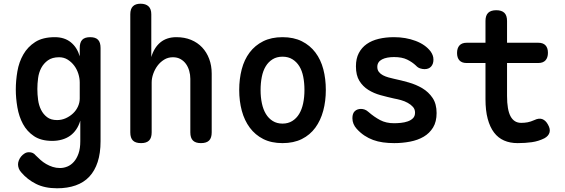

<svg xmlns="http://www.w3.org/2000/svg" viewBox="-20 -760 3040 1033"><path d="M412 -111Q404 -84 390 -63.5Q376 -43 357 -29.5Q338 -16 313.5 -9Q289 -2 261 -2Q201 -2 163 -27.5Q125 -53 103.5 -93Q82 -133 73.5 -182.5Q65 -232 65 -278Q65 -326 73.5 -376Q82 -426 105.5 -467Q129 -508 169.5 -534Q210 -560 275 -560Q327 -560 361 -532.5Q395 -505 409 -457V-502Q409 -532 422.5 -546Q436 -560 465 -560Q494 -560 507.5 -546Q521 -532 521 -502V0Q521 64 505.5 111.5Q490 159 460.5 190.5Q431 222 387 237.5Q343 253 287 253Q221 253 174 229.5Q127 206 94 167Q85 157 81 146Q77 135 77 124Q77 114 81.5 102.5Q86 91 94 81.5Q102 72 112.5 65.5Q123 59 136 59Q147 59 156 63Q165 67 172 76Q184 88 198 100.5Q212 113 228.5 122.5Q245 132 263.5 138Q282 144 303 144Q323 144 342.5 136Q362 128 377.5 110.5Q393 93 402.5 66Q412 39 412 0ZM287 -114Q312 -114 334 -124Q356 -134 373 -150Q390 -166 399.5 -187Q409 -208 409 -230V-316Q409 -339 401.5 -363Q394 -387 379.5 -406.5Q365 -426 344.5 -439Q324 -452 298 -452Q261 -452 238 -435.5Q215 -419 202 -394.5Q189 -370 185 -340Q181 -310 181 -281Q181 -252 185 -222.5Q189 -193 201 -169Q213 -145 233.5 -129.5Q254 -114 287 -114Z M796 -316V-48Q796 -18 782 -4Q768 10 739 10Q709 10 695 -4Q681 -18 681 -48V-683Q681 -712 695 -726Q709 -740 736 -740Q764 -740 779 -726Q794 -712 794 -683V-453Q809 -504 843 -532Q877 -560 929 -560Q973 -560 1008 -545.5Q1043 -531 1067.5 -505Q1092 -479 1105.5 -443Q1119 -407 1119 -364V-48Q1119 -18 1105 -4Q1091 10 1061 10Q1032 10 1018 -4Q1004 -18 1004 -48V-336Q1004 -358 998 -379Q992 -400 980.5 -416Q969 -432 951.5 -442Q934 -452 910 -452Q884 -452 863 -439Q842 -426 827.5 -406.5Q813 -387 804.5 -363Q796 -339 796 -316Z M1500 10Q1440 10 1396.5 -12Q1353 -34 1324 -73Q1295 -112 1281 -164Q1267 -216 1267 -276Q1267 -335 1280.5 -387Q1294 -439 1323 -477.5Q1352 -516 1396 -538Q1440 -560 1500 -560Q1560 -560 1604 -538Q1648 -516 1677 -477.5Q1706 -439 1719.5 -387.5Q1733 -336 1733 -276Q1733 -216 1719 -164Q1705 -112 1676.5 -73Q1648 -34 1604 -12Q1560 10 1500 10ZM1500 -95Q1530 -95 1552.5 -109Q1575 -123 1589.5 -147Q1604 -171 1611 -204Q1618 -237 1618 -276Q1618 -314 1611.5 -347Q1605 -380 1590.5 -403.5Q1576 -427 1553.5 -441Q1531 -455 1500 -455Q1469 -455 1446.5 -441Q1424 -427 1409.5 -403Q1395 -379 1388.5 -346Q1382 -313 1382 -275Q1382 -237 1389 -204Q1396 -171 1410.5 -147Q1425 -123 1447.5 -109Q1470 -95 1500 -95Z M2101 10Q2069 10 2040.5 6Q2012 2 1987.5 -7Q1963 -16 1941 -30.5Q1919 -45 1899 -67Q1888 -79 1882 -93.5Q1876 -108 1876 -124Q1876 -150 1889 -162Q1902 -174 1922 -174Q1932 -174 1942 -170.5Q1952 -167 1962 -158Q1993 -131 2025 -114Q2057 -97 2100 -97Q2117 -97 2137 -99Q2157 -101 2174 -107Q2191 -113 2202 -124Q2213 -135 2213 -154Q2213 -172 2202 -184.5Q2191 -197 2174 -206.5Q2157 -216 2137 -221.5Q2117 -227 2100 -230Q2064 -238 2027.5 -248Q1991 -258 1961.5 -276.5Q1932 -295 1913.5 -325Q1895 -355 1895 -403Q1895 -445 1910.5 -474.5Q1926 -504 1953 -523Q1980 -542 2017.5 -551Q2055 -560 2100 -560Q2163 -560 2216 -540Q2269 -520 2297 -483Q2304 -473 2308 -462.5Q2312 -452 2312 -439Q2312 -416 2299.5 -402Q2287 -388 2264 -388Q2253 -388 2240.5 -392Q2228 -396 2218 -407Q2198 -426 2170.5 -439.5Q2143 -453 2100 -453Q2081 -453 2064.5 -450Q2048 -447 2035.5 -440.5Q2023 -434 2016.5 -424Q2010 -414 2010 -400Q2010 -384 2018.5 -373Q2027 -362 2040.5 -355Q2054 -348 2070 -343.5Q2086 -339 2100 -336Q2138 -328 2178.5 -316.5Q2219 -305 2252.5 -285Q2286 -265 2307.5 -233Q2329 -201 2329 -152Q2329 -105 2310 -74Q2291 -43 2259.5 -24.5Q2228 -6 2186.5 2Q2145 10 2101 10Z M2876 -530Q2902 -530 2915 -516Q2928 -502 2928 -476Q2928 -450 2915 -435.5Q2902 -421 2876 -421H2708V-244Q2708 -169 2727 -134Q2746 -99 2784 -99Q2802 -99 2818.5 -102Q2835 -105 2855 -114Q2880 -126 2898 -119Q2916 -112 2928 -90Q2942 -66 2936.5 -47Q2931 -28 2909 -16Q2877 0 2841.5 5Q2806 10 2765 10Q2724 10 2692 -4Q2660 -18 2638 -47Q2616 -76 2604 -120.5Q2592 -165 2592 -227V-421H2490Q2465 -421 2452 -435Q2439 -449 2439 -475Q2439 -501 2452 -515.5Q2465 -530 2491 -530H2592V-647Q2592 -677 2606.5 -691Q2621 -705 2650 -705Q2679 -705 2693.5 -691Q2708 -677 2708 -647V-530Z"/></svg>

Font: Maple Mono NL SemiBold
Style: Regular
Weight: 600
Monospace: yes
Designer: subframe7536
Version: Version 7.000